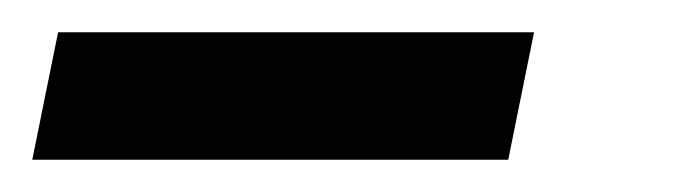

<svg xmlns="http://www.w3.org/2000/svg" viewBox="-98 -20 421 119"><path d="M-78 79 -62 0H233L217 79Z"/></svg>

Font: Mona Sans Condensed Medium
Style: Italic
Weight: 500
Width: 3
Italic angle: -11.7°
Designer: Deni Anggara
Foundry: GitHub
Version: Version 1.001; ttfautohint (v1.8.4.7-5d5b);gftools[0.9.31]